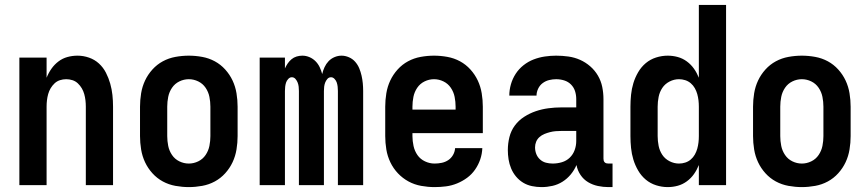

<svg xmlns="http://www.w3.org/2000/svg" viewBox="-20 -755 3540 783"><path d="M59 0V-520H170V-438Q178 -458 190 -475Q202 -492 218.5 -504.5Q235 -517 255 -522.5Q275 -528 296 -528Q320 -528 343 -520Q366 -512 383.5 -496Q401 -480 412 -458.5Q423 -437 429.5 -414Q436 -391 438.5 -367.5Q441 -344 441 -320V0H330V-320Q330 -333 328.5 -346Q327 -359 323.5 -371.5Q320 -384 313.5 -395Q307 -406 297.5 -415Q288 -424 275.5 -428Q263 -432 250 -432Q237 -432 224.5 -428Q212 -424 202.5 -415Q193 -406 186.5 -395Q180 -384 176.5 -371.5Q173 -359 171.5 -346Q170 -333 170 -320V0Z M750 8Q723 8 695.5 3Q668 -2 644 -15Q620 -28 601.5 -48.5Q583 -69 571.5 -93.5Q560 -118 555.5 -145.5Q551 -173 551 -200V-320Q551 -347 555.5 -374.5Q560 -402 571.5 -426.5Q583 -451 601.5 -471.5Q620 -492 644 -505Q668 -518 695.5 -523Q723 -528 750 -528Q777 -528 804.5 -523Q832 -518 856 -505Q880 -492 898.5 -471.5Q917 -451 928.5 -426.5Q940 -402 944.5 -374.5Q949 -347 949 -320V-200Q949 -173 944.5 -145.5Q940 -118 928.5 -93.5Q917 -69 898.5 -48.5Q880 -28 856 -15Q832 -2 804.5 3Q777 8 750 8ZM750 -88Q770 -88 788.5 -97Q807 -106 818.5 -123Q830 -140 834 -160Q838 -180 838 -200V-320Q838 -340 834 -360Q830 -380 818.5 -397Q807 -414 788.5 -423Q770 -432 750 -432Q730 -432 711.5 -423Q693 -414 681.5 -397Q670 -380 666 -360Q662 -340 662 -320V-200Q662 -180 666 -160Q670 -140 681.5 -123Q693 -106 711.5 -97Q730 -88 750 -88Z M1039 0V-520H1142V-476Q1147 -487 1153.5 -496.5Q1160 -506 1169 -513.5Q1178 -521 1189.5 -524.5Q1201 -528 1213 -528Q1228 -528 1242 -522Q1256 -516 1266.5 -505.5Q1277 -495 1283.5 -481.5Q1290 -468 1294 -453Q1297 -467 1303.5 -481Q1310 -495 1320 -505.5Q1330 -516 1344 -522Q1358 -528 1373 -528Q1388 -528 1403 -521.5Q1418 -515 1428.5 -503Q1439 -491 1445 -476.5Q1451 -462 1454.5 -446.5Q1458 -431 1459.5 -415.5Q1461 -400 1461 -384V0H1358V-384Q1358 -393 1357 -401.5Q1356 -410 1353.5 -418Q1351 -426 1344.5 -433Q1338 -440 1330 -440Q1321 -440 1315 -433Q1309 -426 1306 -418Q1303 -410 1302 -401.5Q1301 -393 1301 -384V0H1199V-384Q1199 -393 1198 -401.5Q1197 -410 1194 -418Q1191 -426 1185 -433Q1179 -440 1170 -440Q1162 -440 1155.5 -433Q1149 -426 1146.5 -418Q1144 -410 1143 -401.5Q1142 -393 1142 -384V0Z M1752 8Q1725 8 1697.5 3Q1670 -2 1646 -15Q1622 -28 1603 -48Q1584 -68 1572 -93Q1560 -118 1555.5 -145.5Q1551 -173 1551 -200V-320Q1551 -347 1555.5 -374.5Q1560 -402 1571.5 -426.5Q1583 -451 1601.5 -471.5Q1620 -492 1644 -505Q1668 -518 1695.5 -523Q1723 -528 1750 -528Q1777 -528 1804.5 -523Q1832 -518 1856 -505Q1880 -492 1898.5 -471.5Q1917 -451 1928.5 -426.5Q1940 -402 1944.5 -374.5Q1949 -347 1949 -320V-212H1662V-200Q1662 -180 1666.5 -159.5Q1671 -139 1682.5 -122.5Q1694 -106 1713 -97Q1732 -88 1752 -88Q1767 -88 1781.5 -91Q1796 -94 1808 -102Q1820 -110 1827.5 -123Q1835 -136 1836 -151H1947Q1946 -127 1938.5 -105Q1931 -83 1917.5 -63.5Q1904 -44 1885 -30Q1866 -16 1844 -7Q1822 2 1799 5Q1776 8 1752 8ZM1662 -308H1838V-320Q1838 -340 1834 -360Q1830 -380 1818.5 -397Q1807 -414 1788.5 -423Q1770 -432 1750 -432Q1730 -432 1711.5 -423Q1693 -414 1681.5 -397Q1670 -380 1666 -360Q1662 -340 1662 -320Z M2189 8H2188Q2169 8 2149.5 4Q2130 0 2113.5 -10Q2097 -20 2084.5 -35Q2072 -50 2064.5 -68Q2057 -86 2054 -105Q2051 -124 2051 -143Q2051 -170 2057.5 -196Q2064 -222 2079.5 -243Q2095 -264 2117.5 -278.5Q2140 -293 2165 -301.5Q2190 -310 2216.5 -313.5Q2243 -317 2269 -317H2330V-351Q2330 -368 2325 -383.5Q2320 -399 2308.5 -410.5Q2297 -422 2281 -427Q2265 -432 2248 -432Q2234 -432 2219.5 -428.5Q2205 -425 2193 -416Q2181 -407 2174.5 -393Q2168 -379 2168 -365H2057Q2057 -388 2063.5 -411Q2070 -434 2083 -454Q2096 -474 2115 -489Q2134 -504 2156 -512.5Q2178 -521 2201.5 -524.5Q2225 -528 2248 -528Q2273 -528 2298 -524.5Q2323 -521 2345.5 -511Q2368 -501 2387 -484.5Q2406 -468 2418.5 -446.5Q2431 -425 2436 -400.5Q2441 -376 2441 -351V-108Q2441 -104 2442 -100Q2443 -96 2446 -93Q2449 -90 2453 -89Q2457 -88 2461 -88H2478V8H2461Q2440 8 2418.5 3.5Q2397 -1 2378.5 -12Q2360 -23 2347.5 -41.5Q2335 -60 2331 -82Q2322 -61 2307.5 -43.5Q2293 -26 2274 -14Q2255 -2 2233 3Q2211 8 2189 8ZM2234 -88Q2253 -88 2271.5 -93.5Q2290 -99 2303.5 -112Q2317 -125 2323.5 -143Q2330 -161 2330 -180V-221H2269Q2257 -221 2245.5 -220Q2234 -219 2222.5 -216Q2211 -213 2200 -208.5Q2189 -204 2180 -196Q2171 -188 2166.5 -177Q2162 -166 2162 -154Q2162 -140 2167 -127Q2172 -114 2182.5 -104.5Q2193 -95 2206.5 -91.5Q2220 -88 2234 -88Z M2703 8Q2679 8 2655.5 0.5Q2632 -7 2613.5 -22.5Q2595 -38 2582.5 -59.5Q2570 -81 2563 -104Q2556 -127 2553.5 -151.5Q2551 -176 2551 -200V-320Q2551 -344 2553.5 -368.5Q2556 -393 2563 -416Q2570 -439 2582.5 -460.5Q2595 -482 2613.5 -497.5Q2632 -513 2655.5 -520.5Q2679 -528 2703 -528Q2724 -528 2744 -522.5Q2764 -517 2781 -504.5Q2798 -492 2810 -475Q2822 -458 2830 -438V-735H2941V0H2830V-82Q2822 -62 2810 -45Q2798 -28 2781 -15.5Q2764 -3 2744 2.5Q2724 8 2703 8ZM2749 -88Q2762 -88 2774.5 -92Q2787 -96 2797 -104.5Q2807 -113 2813.5 -124.5Q2820 -136 2823.5 -148.5Q2827 -161 2828.5 -174Q2830 -187 2830 -200V-320Q2830 -333 2828.5 -346Q2827 -359 2823.5 -371.5Q2820 -384 2813.5 -395.5Q2807 -407 2797 -415.5Q2787 -424 2774.5 -428Q2762 -432 2749 -432Q2729 -432 2710.5 -422.5Q2692 -413 2681 -396.5Q2670 -380 2666 -360Q2662 -340 2662 -320V-200Q2662 -180 2666 -160Q2670 -140 2681 -123.5Q2692 -107 2710.5 -97.5Q2729 -88 2749 -88Z M3250 8Q3223 8 3195.5 3Q3168 -2 3144 -15Q3120 -28 3101.5 -48.5Q3083 -69 3071.5 -93.5Q3060 -118 3055.5 -145.5Q3051 -173 3051 -200V-320Q3051 -347 3055.5 -374.5Q3060 -402 3071.5 -426.5Q3083 -451 3101.5 -471.5Q3120 -492 3144 -505Q3168 -518 3195.5 -523Q3223 -528 3250 -528Q3277 -528 3304.5 -523Q3332 -518 3356 -505Q3380 -492 3398.5 -471.5Q3417 -451 3428.5 -426.5Q3440 -402 3444.5 -374.5Q3449 -347 3449 -320V-200Q3449 -173 3444.5 -145.5Q3440 -118 3428.5 -93.5Q3417 -69 3398.5 -48.5Q3380 -28 3356 -15Q3332 -2 3304.5 3Q3277 8 3250 8ZM3250 -88Q3270 -88 3288.5 -97Q3307 -106 3318.5 -123Q3330 -140 3334 -160Q3338 -180 3338 -200V-320Q3338 -340 3334 -360Q3330 -380 3318.5 -397Q3307 -414 3288.5 -423Q3270 -432 3250 -432Q3230 -432 3211.5 -423Q3193 -414 3181.5 -397Q3170 -380 3166 -360Q3162 -340 3162 -320V-200Q3162 -180 3166 -160Q3170 -140 3181.5 -123Q3193 -106 3211.5 -97Q3230 -88 3250 -88Z"/></svg>

Font: Iosevka SS18
Style: Bold
Weight: 700
Monospace: yes
Designer: Belleve Invis
Foundry: Belleve Invis
Version: Version 25.1.1; ttfautohint (v1.8.4)